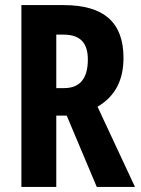

<svg xmlns="http://www.w3.org/2000/svg" viewBox="-20 -734 552 754"><path d="M230 -714H64V0H201V-280H242L360 0H510L363 -315C433 -356 465 -420 465 -507C465 -645 389 -714 230 -714ZM229 -598C294 -598 325 -567 325 -500C325 -425 293 -388 232 -388H201V-598Z"/></svg>

Font: Noto Sans Thai Looped ExtraCondensed
Style: Bold
Weight: 700
Width: 2
Designer: Sasikarn Vongin, Ben Mitchell
Foundry: The Fontpad Ltd
Version: Version 1.001